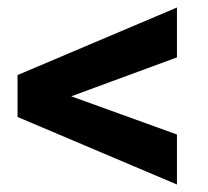

<svg xmlns="http://www.w3.org/2000/svg" viewBox="-20 -558 550 508"><path d="M448.2 -406.2 168.5 -303.2 448.2 -202.1V-69.8L26.4 -248.5V-359.4L448.2 -538.1Z"/></svg>

Font: Vazirmatn FD
Style: Bold
Weight: 700
Designer: Saber Rastikerdar
Foundry: Saber Rastikerdar
Version: Version 33.001